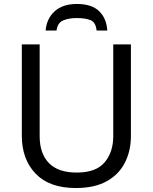

<svg xmlns="http://www.w3.org/2000/svg" viewBox="-20 -938 771 968"><path d="M640 -252Q640 -178 610 -118.5Q580 -59 518.5 -24.5Q457 10 362 10Q229 10 159.5 -62.5Q90 -135 90 -254V-714H180V-251Q180 -164 226.5 -116Q273 -68 367 -68Q464 -68 507.5 -119.5Q551 -171 551 -252V-714H640ZM368 -918Q442 -918 479.5 -882Q517 -846 521 -784H467Q463 -825 437.5 -836Q412 -847 366 -847Q327 -847 298.5 -835Q270 -823 265 -784H210Q215 -844 255.5 -881Q296 -918 368 -918Z"/></svg>

Font: Go Noto Kurrent-Regular
Style: Regular
Weight: 400
Designer: Monotype Design Team
Foundry: Monotype Imaging Inc.
Version: Version 2.012; ttfautohint (v1.8.4.7-5d5b)